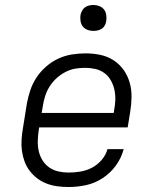

<svg xmlns="http://www.w3.org/2000/svg" viewBox="-20 -742 640 770"><path d="M255 8Q232 8 209.5 5Q187 2 166.5 -6Q146 -14 129 -27Q112 -40 99 -57Q86 -74 78.5 -94.5Q71 -115 68 -137Q65 -159 66.5 -182Q68 -205 72 -228L88 -328Q93 -355 102 -381.5Q111 -408 127 -432Q143 -456 165.5 -475.5Q188 -495 214 -507Q240 -519 268 -523.5Q296 -528 323 -528Q353 -528 382 -522Q411 -516 435 -500.5Q459 -485 475.5 -462Q492 -439 500 -411Q508 -383 507.5 -352.5Q507 -322 502 -292L492 -231H137L135 -218Q132 -197 131.5 -176Q131 -155 135.5 -135.5Q140 -116 150.5 -99Q161 -82 177.5 -70.5Q194 -59 214 -54.5Q234 -50 255 -50Q279 -50 303 -54Q327 -58 349 -69.5Q371 -81 388 -101Q405 -121 411 -144H476Q467 -109 445 -78.5Q423 -48 391.5 -27.5Q360 -7 325 0.5Q290 8 255 8ZM147 -289H436L438 -302Q442 -322 442.5 -343Q443 -364 438.5 -383.5Q434 -403 424 -420.5Q414 -438 398 -449.5Q382 -461 362 -465.5Q342 -470 321 -470Q301 -470 281 -466.5Q261 -463 242 -453Q223 -443 207 -428.5Q191 -414 179.5 -396Q168 -378 161.5 -358Q155 -338 152 -318ZM355 -618Q342 -618 330.5 -622.5Q319 -627 312 -636Q305 -645 303 -657.5Q301 -670 303 -683Q305 -691 309.5 -699.5Q314 -708 321.5 -713Q329 -718 337.5 -720Q346 -722 355 -722Q367 -722 378.5 -717.5Q390 -713 397 -704Q404 -695 406 -682.5Q408 -670 406 -657Q405 -649 400.5 -640.5Q396 -632 388.5 -627Q381 -622 372 -620Q363 -618 355 -618Z"/></svg>

Font: Iosevka Etoile Light Oblique
Style: Regular
Weight: 300
Italic angle: -9°
Designer: Belleve Invis
Foundry: Belleve Invis
Version: Version 15.5.2; ttfautohint (v1.8.4)